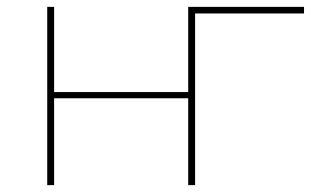

<svg xmlns="http://www.w3.org/2000/svg" viewBox="-20 -537 902 557"><path d="M117 0V-517H137V-270H526V-517H546V0H526V-252H137V0ZM526 0V-517H862V-498H538L546 -506V0Z"/></svg>

Font: Montserrat Alternates Thin
Style: Regular
Weight: 100
Designer: Julieta Ulanovsky
Foundry: Julieta Ulanovsky
Version: Version 9.000